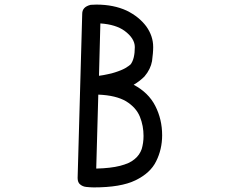

<svg xmlns="http://www.w3.org/2000/svg" viewBox="-20 -820 1040 836"><path d="M411 -490 417 -718C462 -715 497 -704 522 -686C552 -664 567 -640 567 -615C567 -581 561 -556 549 -540C546 -537 543 -535 539 -532C535 -529 530 -526 525 -523C520 -520 513 -517 506 -514C499 -511 490 -508 481 -505C472 -502 461 -499 450 -497C438 -494 425 -492 411 -490ZM399 -86 408 -408C460 -406 500 -396 529 -379C558 -361 578 -339 589 -312C600 -285 605 -257 605 -228C605 -207 602 -188 597 -171C591 -154 581 -139 566 -127C551 -114 530 -105 503 -98C476 -91 441 -87 399 -86ZM388 -4C466 -4 527 -14 570 -35C613 -56 643 -83 660 -118C677 -152 686 -190 686 -231C686 -277 676 -320 656 -359C636 -398 605 -428 562 -451C581 -462 596 -474 609 -487C627 -508 638 -531 642 -554C645 -577 647 -597 647 -615C647 -647 637 -677 617 -705C596 -733 568 -756 531 -774C494 -791 450 -800 400 -800L375 -799C350 -793 338 -780 338 -760L318 -45C318 -32 322 -22 329 -17C336 -11 345 -7 356 -6C367 -5 377 -4 388 -4Z"/></svg>

Font: linja lipamanka normal
Style: Regular
Weight: 400
Version: Version 1.000;February 20, 2023;FontCreator 14.0.0.2901 64-b